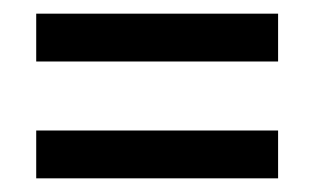

<svg xmlns="http://www.w3.org/2000/svg" viewBox="-20 -441 460 281"><path d="M387 -421V-351H33V-421ZM387 -250V-180H33V-250Z"/></svg>

Font: Ropa Sans
Style: Regular
Weight: 400
Designer: Botio Nikoltchev
Foundry: Botio Nikoltchev
Version: Version 1.100